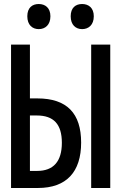

<svg xmlns="http://www.w3.org/2000/svg" viewBox="-20 -936 603 956"><path d="M389 -791C421 -791 447 -812 447 -855C447 -897 421 -916 389 -916C357 -916 332 -898 332 -855C332 -812 357 -791 389 -791ZM173 -791C205 -791 231 -812 231 -855C231 -897 205 -916 173 -916C141 -916 116 -898 116 -855C116 -812 141 -791 173 -791ZM35 0H169C311 0 384 -80 384 -226C384 -371 314 -446 166 -446H129V-714H35ZM434 0H529V-714H434ZM129 -85V-361H163C247 -361 288 -318 288 -225C288 -132 246 -85 165 -85Z"/></svg>

Font: Noto Sans Mono SemiCondensed Medium
Style: Regular
Weight: 500
Width: 4
Designer: Monotype Design Team
Foundry: Monotype Imaging Inc.
Version: Version 2.014